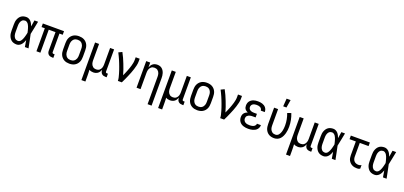

<svg xmlns="http://www.w3.org/2000/svg" viewBox="35 -2033 7430 3527"><g transform="rotate(20 3750.0 -269.5)"><path d="M220 8Q195 8 169.5 2Q144 -4 123 -18.5Q102 -33 87 -54.5Q72 -76 63 -100Q54 -124 51 -149Q48 -174 48 -200V-320Q48 -346 51 -371Q54 -396 63 -420Q72 -444 87 -465.5Q102 -487 123 -501.5Q144 -516 169.5 -522Q195 -528 220 -528Q246 -528 269.5 -516.5Q293 -505 310 -485.5Q327 -466 338.5 -443Q350 -420 359 -396Q364 -427 369 -458Q374 -489 379 -520H450Q437 -456 424.5 -391.5Q412 -327 398 -263Q413 -198 425.5 -132Q438 -66 452 0H381Q376 -32 370.5 -64Q365 -96 360 -128V-129Q351 -104 339.5 -80.5Q328 -57 311 -37Q294 -17 270 -4.5Q246 8 220 8ZM220 -62Q236 -62 250 -69.5Q264 -77 274 -89Q284 -101 291 -115Q298 -129 304 -143.5Q310 -158 314.5 -173Q319 -188 323 -203Q327 -218 330.5 -233Q334 -248 337 -264Q333 -283 328 -303Q323 -323 317 -342.5Q311 -362 304 -380.5Q297 -399 286 -416Q275 -433 257.5 -445.5Q240 -458 220 -458Q205 -458 189.5 -452.5Q174 -447 163 -436.5Q152 -426 144.5 -411.5Q137 -397 133 -382Q129 -367 127.5 -351.5Q126 -336 126 -320V-200Q126 -184 127.5 -168.5Q129 -153 133 -138Q137 -123 144.5 -108.5Q152 -94 163 -83.5Q174 -73 189.5 -67.5Q205 -62 220 -62Z M940 8H919Q899 8 879 3Q859 -2 844 -15.5Q829 -29 822.5 -48Q816 -67 816 -87V-450H684V0H607V-450H543V-520H957V-450H893V-87Q893 -82 894.5 -77Q896 -72 900 -68.5Q904 -65 909 -63.5Q914 -62 919 -62H940Z M1250 8Q1223 8 1196.5 2.5Q1170 -3 1146.5 -16Q1123 -29 1104.5 -49.5Q1086 -70 1075 -94.5Q1064 -119 1060 -146Q1056 -173 1056 -200V-320Q1056 -347 1060 -374Q1064 -401 1075 -425.5Q1086 -450 1104.5 -470.5Q1123 -491 1146.5 -504Q1170 -517 1196.5 -522.5Q1223 -528 1250 -528Q1277 -528 1303.5 -522.5Q1330 -517 1353.5 -504Q1377 -491 1395.5 -470.5Q1414 -450 1425 -425.5Q1436 -401 1440 -374Q1444 -347 1444 -320V-200Q1444 -173 1440 -146Q1436 -119 1425 -94.5Q1414 -70 1395.5 -49.5Q1377 -29 1353.5 -16Q1330 -3 1303.5 2.5Q1277 8 1250 8ZM1250 -62Q1267 -62 1284 -66Q1301 -70 1315 -79.5Q1329 -89 1339.5 -103Q1350 -117 1356 -133Q1362 -149 1364 -166Q1366 -183 1366 -200V-320Q1366 -337 1364 -354Q1362 -371 1356 -387Q1350 -403 1339.5 -417Q1329 -431 1315 -440.5Q1301 -450 1284 -454Q1267 -458 1250 -458Q1233 -458 1216 -454Q1199 -450 1185 -440.5Q1171 -431 1160.5 -417Q1150 -403 1144 -387Q1138 -371 1136 -354Q1134 -337 1134 -320V-200Q1134 -183 1136 -166Q1138 -149 1144 -133Q1150 -117 1160.5 -103Q1171 -89 1185 -79.5Q1199 -70 1216 -66Q1233 -62 1250 -62Z M1564 215V-520H1642V-200Q1642 -183 1644 -166.5Q1646 -150 1651 -134.5Q1656 -119 1665.5 -105Q1675 -91 1688 -81Q1701 -71 1717 -66.5Q1733 -62 1750 -62Q1767 -62 1783 -66.5Q1799 -71 1812 -81Q1825 -91 1834.5 -105Q1844 -119 1849 -134.5Q1854 -150 1856 -166.5Q1858 -183 1858 -200V-520H1936V-87Q1936 -82 1937.5 -77Q1939 -72 1942.5 -68.5Q1946 -65 1951 -63.5Q1956 -62 1961 -62H1982V8H1961Q1941 8 1921.5 3Q1902 -2 1887 -15.5Q1872 -29 1865 -48Q1858 -67 1858 -87V-95Q1850 -73 1837.5 -53Q1825 -33 1806.5 -19Q1788 -5 1765 1.5Q1742 8 1719 8Q1698 8 1677 3Q1656 -2 1638 -14Q1640 16 1641 46.5Q1642 77 1642 107V215Z M2199 0Q2199 -33 2191 -65Q2183 -97 2174 -129Q2165 -161 2154.5 -192Q2144 -223 2132.5 -254Q2121 -285 2109 -315.5Q2097 -346 2084 -376Q2071 -406 2056.5 -436Q2042 -466 2027 -495L2095 -528Q2121 -481 2143 -432Q2165 -383 2184.5 -333Q2204 -283 2222 -232.5Q2240 -182 2254 -130Q2266 -157 2278 -184.5Q2290 -212 2300.5 -239.5Q2311 -267 2321 -295Q2331 -323 2339 -351.5Q2347 -380 2352.5 -409Q2358 -438 2358 -468V-520H2436V-468Q2436 -427 2426.5 -386Q2417 -345 2404.5 -305.5Q2392 -266 2377 -227.5Q2362 -189 2345.5 -151Q2329 -113 2312 -75Q2295 -37 2276 0Z M2858 215V-320Q2858 -337 2856 -353.5Q2854 -370 2849 -385.5Q2844 -401 2834.5 -415Q2825 -429 2812 -439Q2799 -449 2783 -453.5Q2767 -458 2750 -458Q2733 -458 2717 -453.5Q2701 -449 2688 -439Q2675 -429 2665.5 -415Q2656 -401 2651 -385.5Q2646 -370 2644 -353.5Q2642 -337 2642 -320V0H2564V-520H2642V-425Q2650 -447 2662.5 -467Q2675 -487 2693.5 -501Q2712 -515 2735 -521.5Q2758 -528 2781 -528Q2806 -528 2829.5 -521Q2853 -514 2872 -498Q2891 -482 2903.5 -461Q2916 -440 2923.5 -416.5Q2931 -393 2933.5 -368.5Q2936 -344 2936 -320V215Z M3064 215V-520H3142V-200Q3142 -183 3144 -166.5Q3146 -150 3151 -134.5Q3156 -119 3165.5 -105Q3175 -91 3188 -81Q3201 -71 3217 -66.5Q3233 -62 3250 -62Q3267 -62 3283 -66.5Q3299 -71 3312 -81Q3325 -91 3334.5 -105Q3344 -119 3349 -134.5Q3354 -150 3356 -166.5Q3358 -183 3358 -200V-520H3436V-87Q3436 -82 3437.5 -77Q3439 -72 3442.5 -68.5Q3446 -65 3451 -63.5Q3456 -62 3461 -62H3482V8H3461Q3441 8 3421.5 3Q3402 -2 3387 -15.5Q3372 -29 3365 -48Q3358 -67 3358 -87V-95Q3350 -73 3337.5 -53Q3325 -33 3306.5 -19Q3288 -5 3265 1.5Q3242 8 3219 8Q3198 8 3177 3Q3156 -2 3138 -14Q3140 16 3141 46.5Q3142 77 3142 107V215Z M3750 8Q3723 8 3696.5 2.5Q3670 -3 3646.5 -16Q3623 -29 3604.5 -49.5Q3586 -70 3575 -94.5Q3564 -119 3560 -146Q3556 -173 3556 -200V-320Q3556 -347 3560 -374Q3564 -401 3575 -425.5Q3586 -450 3604.5 -470.5Q3623 -491 3646.5 -504Q3670 -517 3696.5 -522.5Q3723 -528 3750 -528Q3777 -528 3803.5 -522.5Q3830 -517 3853.5 -504Q3877 -491 3895.5 -470.5Q3914 -450 3925 -425.5Q3936 -401 3940 -374Q3944 -347 3944 -320V-200Q3944 -173 3940 -146Q3936 -119 3925 -94.5Q3914 -70 3895.5 -49.5Q3877 -29 3853.5 -16Q3830 -3 3803.5 2.5Q3777 8 3750 8ZM3750 -62Q3767 -62 3784 -66Q3801 -70 3815 -79.5Q3829 -89 3839.5 -103Q3850 -117 3856 -133Q3862 -149 3864 -166Q3866 -183 3866 -200V-320Q3866 -337 3864 -354Q3862 -371 3856 -387Q3850 -403 3839.5 -417Q3829 -431 3815 -440.5Q3801 -450 3784 -454Q3767 -458 3750 -458Q3733 -458 3716 -454Q3699 -450 3685 -440.5Q3671 -431 3660.5 -417Q3650 -403 3644 -387Q3638 -371 3636 -354Q3634 -337 3634 -320V-200Q3634 -183 3636 -166Q3638 -149 3644 -133Q3650 -117 3660.5 -103Q3671 -89 3685 -79.5Q3699 -70 3716 -66Q3733 -62 3750 -62Z M4199 0Q4199 -33 4191 -65Q4183 -97 4174 -129Q4165 -161 4154.5 -192Q4144 -223 4132.5 -254Q4121 -285 4109 -315.5Q4097 -346 4084 -376Q4071 -406 4056.5 -436Q4042 -466 4027 -495L4095 -528Q4121 -481 4143 -432Q4165 -383 4184.5 -333Q4204 -283 4222 -232.5Q4240 -182 4254 -130Q4266 -157 4278 -184.5Q4290 -212 4300.5 -239.5Q4311 -267 4321 -295Q4331 -323 4339 -351.5Q4347 -380 4352.5 -409Q4358 -438 4358 -468V-520H4436V-468Q4436 -427 4426.5 -386Q4417 -345 4404.5 -305.5Q4392 -266 4377 -227.5Q4362 -189 4345.5 -151Q4329 -113 4312 -75Q4295 -37 4276 0Z M4747 8Q4723 8 4699.5 5Q4676 2 4653 -5.5Q4630 -13 4610 -26.5Q4590 -40 4575.5 -59.5Q4561 -79 4554.5 -102Q4548 -125 4548 -149Q4548 -170 4553.5 -190Q4559 -210 4572 -226Q4585 -242 4602.5 -253Q4620 -264 4639 -271Q4623 -278 4608 -288.5Q4593 -299 4582.5 -313.5Q4572 -328 4568 -345.5Q4564 -363 4564 -381Q4564 -403 4570 -425Q4576 -447 4589 -464.5Q4602 -482 4620.5 -495Q4639 -508 4660 -515.5Q4681 -523 4703 -525.5Q4725 -528 4747 -528Q4768 -528 4789.5 -525.5Q4811 -523 4831.5 -516.5Q4852 -510 4870.5 -498.5Q4889 -487 4902.5 -470Q4916 -453 4923 -432.5Q4930 -412 4930 -390V-385H4852V-388Q4852 -405 4841.5 -420.5Q4831 -436 4815.5 -444Q4800 -452 4782.5 -455Q4765 -458 4747 -458Q4729 -458 4710.5 -454.5Q4692 -451 4676 -441.5Q4660 -432 4651 -415.5Q4642 -399 4642 -380Q4642 -368 4646 -356Q4650 -344 4658.5 -335Q4667 -326 4678 -320Q4689 -314 4701 -311Q4713 -308 4725.5 -306.5Q4738 -305 4750 -305H4806V-235H4750Q4736 -235 4722 -234Q4708 -233 4694 -229Q4680 -225 4667.5 -218.5Q4655 -212 4645 -202Q4635 -192 4630.5 -178.5Q4626 -165 4626 -150Q4626 -129 4636.5 -110Q4647 -91 4665.5 -80Q4684 -69 4705 -65.5Q4726 -62 4747 -62Q4760 -62 4773 -63Q4786 -64 4799 -67Q4812 -70 4824 -75Q4836 -80 4846 -88.5Q4856 -97 4862 -109Q4868 -121 4868 -134V-135H4946V-132Q4946 -109 4937.5 -87.5Q4929 -66 4914 -49Q4899 -32 4879 -21Q4859 -10 4837 -3.5Q4815 3 4792.5 5.5Q4770 8 4747 8Z M5254 8Q5227 8 5200.5 2.5Q5174 -3 5151 -16.5Q5128 -30 5110.5 -50.5Q5093 -71 5082.5 -95.5Q5072 -120 5068 -146.5Q5064 -173 5064 -200V-520H5142V-200Q5142 -183 5144 -166.5Q5146 -150 5151.5 -134Q5157 -118 5167 -104Q5177 -90 5190.5 -80Q5204 -70 5220.5 -66Q5237 -62 5254 -62Q5271 -62 5287 -69Q5303 -76 5314.5 -89Q5326 -102 5334 -117.5Q5342 -133 5347.5 -149Q5353 -165 5356.5 -182Q5360 -199 5362 -216Q5364 -233 5365 -250Q5366 -267 5366 -284Q5366 -342 5355 -399Q5344 -456 5323 -510L5395 -535Q5419 -475 5431.5 -411.5Q5444 -348 5444 -284Q5444 -252 5440.5 -219.5Q5437 -187 5428.5 -155.5Q5420 -124 5406 -94.5Q5392 -65 5370 -41Q5348 -17 5317 -4.5Q5286 8 5254 8ZM5212 -600 5223 -754H5301L5276 -600Z M5564 215V-520H5642V-200Q5642 -183 5644 -166.5Q5646 -150 5651 -134.5Q5656 -119 5665.5 -105Q5675 -91 5688 -81Q5701 -71 5717 -66.5Q5733 -62 5750 -62Q5767 -62 5783 -66.5Q5799 -71 5812 -81Q5825 -91 5834.5 -105Q5844 -119 5849 -134.5Q5854 -150 5856 -166.5Q5858 -183 5858 -200V-520H5936V-87Q5936 -82 5937.5 -77Q5939 -72 5942.5 -68.5Q5946 -65 5951 -63.5Q5956 -62 5961 -62H5982V8H5961Q5941 8 5921.5 3Q5902 -2 5887 -15.5Q5872 -29 5865 -48Q5858 -67 5858 -87V-95Q5850 -73 5837.5 -53Q5825 -33 5806.5 -19Q5788 -5 5765 1.5Q5742 8 5719 8Q5698 8 5677 3Q5656 -2 5638 -14Q5640 16 5641 46.5Q5642 77 5642 107V215Z M6220 8Q6195 8 6169.5 2Q6144 -4 6123 -18.5Q6102 -33 6087 -54.5Q6072 -76 6063 -100Q6054 -124 6051 -149Q6048 -174 6048 -200V-320Q6048 -346 6051 -371Q6054 -396 6063 -420Q6072 -444 6087 -465.5Q6102 -487 6123 -501.5Q6144 -516 6169.5 -522Q6195 -528 6220 -528Q6246 -528 6269.5 -516.5Q6293 -505 6310 -485.5Q6327 -466 6338.5 -443Q6350 -420 6359 -396Q6364 -427 6369 -458Q6374 -489 6379 -520H6450Q6437 -456 6424.5 -391.5Q6412 -327 6398 -263Q6413 -198 6425.5 -132Q6438 -66 6452 0H6381Q6376 -32 6370.5 -64Q6365 -96 6360 -128V-129Q6351 -104 6339.5 -80.5Q6328 -57 6311 -37Q6294 -17 6270 -4.5Q6246 8 6220 8ZM6220 -62Q6236 -62 6250 -69.5Q6264 -77 6274 -89Q6284 -101 6291 -115Q6298 -129 6304 -143.5Q6310 -158 6314.5 -173Q6319 -188 6323 -203Q6327 -218 6330.5 -233Q6334 -248 6337 -264Q6333 -283 6328 -303Q6323 -323 6317 -342.5Q6311 -362 6304 -380.5Q6297 -399 6286 -416Q6275 -433 6257.5 -445.5Q6240 -458 6220 -458Q6205 -458 6189.5 -452.5Q6174 -447 6163 -436.5Q6152 -426 6144.5 -411.5Q6137 -397 6133 -382Q6129 -367 6127.5 -351.5Q6126 -336 6126 -320V-200Q6126 -184 6127.5 -168.5Q6129 -153 6133 -138Q6137 -123 6144.5 -108.5Q6152 -94 6163 -83.5Q6174 -73 6189.5 -67.5Q6205 -62 6220 -62Z M6879 8Q6854 8 6828.5 4Q6803 0 6780 -11.5Q6757 -23 6738.5 -41Q6720 -59 6708 -81.5Q6696 -104 6691.5 -129Q6687 -154 6687 -180V-450H6564V-520H6936V-450H6764V-180Q6764 -157 6771 -134Q6778 -111 6794 -94Q6810 -77 6833 -69.5Q6856 -62 6879 -62Q6894 -62 6908 -66Q6922 -70 6934 -78V-8Q6922 0 6908 4Q6894 8 6879 8Z M7220 8Q7195 8 7169.5 2Q7144 -4 7123 -18.5Q7102 -33 7087 -54.5Q7072 -76 7063 -100Q7054 -124 7051 -149Q7048 -174 7048 -200V-320Q7048 -346 7051 -371Q7054 -396 7063 -420Q7072 -444 7087 -465.5Q7102 -487 7123 -501.5Q7144 -516 7169.5 -522Q7195 -528 7220 -528Q7246 -528 7269.5 -516.5Q7293 -505 7310 -485.5Q7327 -466 7338.5 -443Q7350 -420 7359 -396Q7364 -427 7369 -458Q7374 -489 7379 -520H7450Q7437 -456 7424.5 -391.5Q7412 -327 7398 -263Q7413 -198 7425.5 -132Q7438 -66 7452 0H7381Q7376 -32 7370.5 -64Q7365 -96 7360 -128V-129Q7351 -104 7339.5 -80.5Q7328 -57 7311 -37Q7294 -17 7270 -4.5Q7246 8 7220 8ZM7220 -62Q7236 -62 7250 -69.5Q7264 -77 7274 -89Q7284 -101 7291 -115Q7298 -129 7304 -143.5Q7310 -158 7314.5 -173Q7319 -188 7323 -203Q7327 -218 7330.5 -233Q7334 -248 7337 -264Q7333 -283 7328 -303Q7323 -323 7317 -342.5Q7311 -362 7304 -380.5Q7297 -399 7286 -416Q7275 -433 7257.5 -445.5Q7240 -458 7220 -458Q7205 -458 7189.5 -452.5Q7174 -447 7163 -436.5Q7152 -426 7144.5 -411.5Q7137 -397 7133 -382Q7129 -367 7127.5 -351.5Q7126 -336 7126 -320V-200Q7126 -184 7127.5 -168.5Q7129 -153 7133 -138Q7137 -123 7144.5 -108.5Q7152 -94 7163 -83.5Q7174 -73 7189.5 -67.5Q7205 -62 7220 -62Z"/></g></svg>

Font: Iosevka Fixed
Style: Regular
Weight: 400
Monospace: yes
Designer: Belleve Invis
Foundry: Belleve Invis
Version: Version 33.2.4